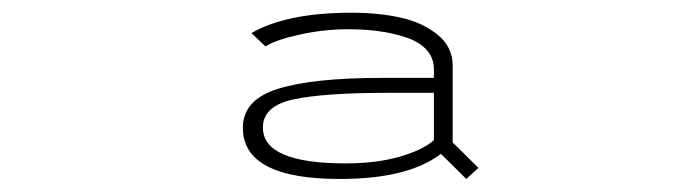

<svg xmlns="http://www.w3.org/2000/svg" viewBox="-20 -726 1090 302"><path d="M713.5 -444.5 673.5 -484Q622 -444.5 514.5 -444.5Q362 -444.5 362 -525Q362 -569 417 -586.2Q472 -603.5 580.5 -603.5H662.5V-617Q662.5 -635 650.8 -647.8Q639 -660.5 618.5 -667.2Q598 -674 575.5 -677Q553 -680 526.5 -680Q490.5 -680 452.2 -671.8Q414 -663.5 397.5 -653L375.5 -674Q431 -706 532.5 -706Q576 -706 610.5 -698.2Q645 -690.5 668.5 -671.2Q692 -652 692 -623V-502L732.5 -462ZM523.5 -469Q572 -469 608.5 -479.5Q645 -490 662.5 -505.5V-580H591Q488.5 -580 441 -569.5Q393.5 -559 393.5 -525.5Q393.5 -469 523.5 -469Z"/></svg>

Font: League Mono Extended Thin
Style: Regular
Weight: 100
Width: 9
Designer: Tyler Finck
Foundry: The League of Moveable Type / Tyler Finck
Version: Version 2.210